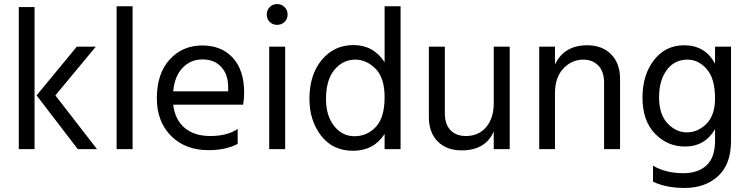

<svg xmlns="http://www.w3.org/2000/svg" viewBox="-20 -738 3704 950"><path d="M151 0H73V-703H151ZM254 -266 460 0H365L161 -266L360 -507H454Z M636 0H557V-707H636Z M1156 -26Q1097 5 1012 5Q897 5 826.5 -65.5Q756 -136 756 -252Q756 -373 819 -443Q882 -513 981 -513Q1076 -513 1132 -452Q1188 -391 1188 -279Q1188 -247 1183 -220H837Q846 -145 894 -105Q942 -65 1020 -65Q1105 -65 1156 -100ZM981 -444Q924 -444 884 -403Q844 -362 837 -286H1109V-306Q1109 -369 1075 -406.5Q1041 -444 981 -444Z M1391 0H1312V-507H1391ZM1388 -703Q1403 -688 1403 -666Q1403 -644 1388 -629.5Q1373 -615 1351 -615Q1329 -615 1314.5 -629.5Q1300 -644 1300 -666Q1300 -688 1314.5 -703Q1329 -718 1351 -718Q1373 -718 1388 -703Z M1593 -248Q1593 -166 1633 -115Q1673 -64 1734 -64Q1796 -64 1839.5 -110Q1883 -156 1883 -257Q1883 -353 1838 -398Q1793 -443 1739 -443Q1676 -443 1634.5 -392.5Q1593 -342 1593 -248ZM1962 0H1883V-75Q1829 8 1727 8Q1626 8 1568.5 -67Q1511 -142 1511 -249Q1511 -368 1572 -441.5Q1633 -515 1729 -515Q1828 -515 1883 -430V-707H1962Z M2502 0H2423V-88Q2383 6 2264 6Q2189 6 2145.5 -38.5Q2102 -83 2102 -158V-507H2181V-178Q2181 -123 2209 -94Q2237 -65 2285 -65Q2348 -65 2385.5 -109Q2423 -153 2423 -228V-507H2502Z M3048 0H2969V-328Q2969 -384 2940.5 -413.5Q2912 -443 2866 -443Q2809 -443 2767.5 -399Q2726 -355 2726 -277V0H2648V-507H2726V-419Q2771 -514 2886 -514Q2960 -514 3004 -469Q3048 -424 3048 -349Z M3597 -41Q3597 75 3533 133.5Q3469 192 3368 192Q3276 192 3211 161V82Q3275 119 3361 119Q3434 119 3476 80Q3518 41 3518 -42V-99Q3468 -13 3369 -13Q3282 -13 3220.5 -77Q3159 -141 3159 -255Q3159 -368 3216 -441Q3273 -514 3365 -514Q3469 -514 3518 -423V-507H3597ZM3241 -257Q3241 -172 3283 -127.5Q3325 -83 3378 -83Q3433 -83 3475.5 -125.5Q3518 -168 3518 -252Q3518 -349 3477 -396Q3436 -443 3382 -443Q3317 -443 3279 -391.5Q3241 -340 3241 -257Z"/></svg>

Font: Hind Madurai
Style: Regular
Weight: 400
Designer: Jyotish Sonowal
Foundry: Indian Type Foundry
Version: Version 1.001;PS 1.0;hotconv 1.0.86;makeotf.lib2.5.63406; tt